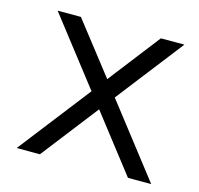

<svg xmlns="http://www.w3.org/2000/svg" viewBox="-80 -585 693 670"><g transform="rotate(15 266.5 -250.0)"><path d="M49 -500 236 -259 35 0H119L278 -205L437 0H521L320 -259L507 -500H422L278 -314L133 -500Z"/></g></svg>

Font: LT Wave Text Light
Style: Regular
Weight: 300
Designer: Daniel Lyons
Version: Version 2.5 (Glyphs App)